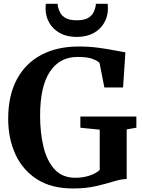

<svg xmlns="http://www.w3.org/2000/svg" viewBox="-20 -1002 763 1032"><path d="M371.5 11Q256.5 11 179.2 -38.2Q102 -87.5 63 -172.5Q24 -257.5 24 -363.5Q24 -488 70.2 -574.8Q116.5 -661.5 201.5 -706.8Q286.5 -752 403 -752Q458.5 -752 507.8 -745.5Q557 -739 594.8 -731.5Q632.5 -724 654 -720.5L641.5 -532H541L515 -663.5Q507 -673.5 479.2 -684.8Q451.5 -696 397.5 -696Q300.5 -696 248 -616.5Q195.5 -537 195.5 -380Q195.5 -288.5 213.8 -212.8Q232 -137 273.5 -91.8Q315 -46.5 385 -46.5Q426 -46.5 460.8 -58Q495.5 -69.5 516 -88.5V-305L412 -315.5V-375.5H713V-315.5L661 -306.5V-40Q630 -39 589.8 -26.5Q549.5 -14 495.8 -1.5Q442 11 371.5 11ZM392.5 -803.5Q339.5 -803.5 302 -824.2Q264.5 -845 244.8 -879.5Q225 -914 225 -956Q225 -970.5 226.5 -981.5H290.5Q290.5 -978.5 290.5 -974.5Q290.5 -970.5 291.5 -966Q295 -950 304 -933Q313 -916 333.8 -904.5Q354.5 -893 392.5 -893Q430.5 -893 451.2 -904.2Q472 -915.5 481 -932.5Q490 -949.5 493.5 -966Q494.5 -970.5 494.8 -974.5Q495 -978.5 495 -981.5H558.5Q560 -970.5 560 -956.5Q560 -914.5 540.2 -879.8Q520.5 -845 483 -824.2Q445.5 -803.5 392.5 -803.5Z"/></svg>

Font: Merriweather Text Regular
Style: Bold
Weight: 700
Designer: Eben Sorkin
Foundry: Eben Sorkin
Version: Version 2.100; ttfautohint (v1.7.19-72a1) -l 8 -r 50 -G 200 